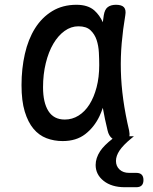

<svg xmlns="http://www.w3.org/2000/svg" viewBox="-20 -580 640 803"><path d="M550 143Q565 143 572.5 150.5Q580 158 580 173Q580 188 572.5 195.5Q565 203 550 203H502Q447 203 413.5 176.5Q380 150 380 110Q380 81 399 52Q415 28 451 0Q450 0 449 -1Q435 -12 430 -34Q418 -83 410 -129Q404 -111 396 -94Q374 -48 336.5 -19Q299 10 242 10Q206 10 174.5 -2Q143 -14 120 -41.5Q97 -69 83.5 -113.5Q70 -158 70 -224Q70 -293 84 -354.5Q98 -416 126.5 -461.5Q155 -507 198.5 -533.5Q242 -560 300 -560Q348 -560 375 -536Q397 -516 410 -487Q412 -502 414 -516Q418 -541 431 -550.5Q444 -560 465 -560Q489 -560 498.5 -549.5Q508 -539 504 -516Q494 -457 489 -399.5Q484 -342 485.5 -283.5Q487 -225 495.5 -163.5Q504 -102 520 -34Q523 -20 521 -10H540L529 -1Q495 27 480 49.5Q465 72 465 93Q465 115 480 129Q495 143 520 143ZM251 -80Q282 -80 308.5 -96.5Q335 -113 354 -143Q373 -173 384 -215Q395 -257 395 -308Q395 -332 393.5 -360.5Q392 -389 384 -413Q376 -437 358.5 -453.5Q341 -470 308 -470Q277 -470 250 -450.5Q223 -431 203 -397Q183 -363 171.5 -316Q160 -269 160 -215Q160 -151 182.5 -115.5Q205 -80 251 -80Z"/></svg>

Font: Maple Mono NF CN
Style: Regular
Weight: 400
Monospace: yes
Designer: subframe7536
Version: Version 7.000